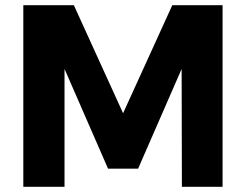

<svg xmlns="http://www.w3.org/2000/svg" viewBox="-20 -721 950 741"><path d="M70 0V-701H265L455 -284L645 -701H839V0H682L681 -455L513 -70H397L229 -455V0Z"/></svg>

Font: Trueno
Style: Bd
Weight: 700
Designer: Julieta Ulanovsky
Foundry: Julieta Ulanovsky
Version: Version 3.001b